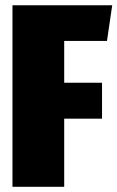

<svg xmlns="http://www.w3.org/2000/svg" viewBox="-20 -716 450 736"><path d="M27.8 0V-695.8H410.2L390.1 -559.1H226.1V-398.9H371.1V-261.2H226.1V0Z"/></svg>

Font: Fira Sans Compressed Heavy
Style: Regular
Weight: 900
Width: 1
Designer: Carrois Corporate & Edenspiekermann AG
Foundry: Carrois Corporate GbR & Edenspiekermann AG
Version: Version 4.203;PS 004.203;hotconv 1.0.88;makeotf.lib2.5.64775